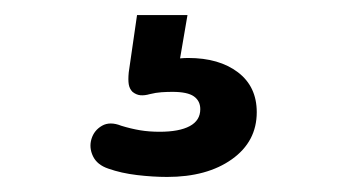

<svg xmlns="http://www.w3.org/2000/svg" viewBox="-20 -40 461 255"><path d="M202 195Q183 195 162 192.5Q141 190 124 184Q109 179 103.5 167.5Q98 156 101.5 144.5Q105 133 115.5 127Q126 121 141 127Q154 131 166 133Q178 135 192 135Q218 135 232 127.5Q246 120 246 105Q246 94 237.5 88Q229 82 209 82Q202 82 194.5 82.5Q187 83 179 85Q172 87 166.5 86.5Q161 86 156 82Q152 78 151 72Q150 66 151 56L162 -20H229L216 56L184 45Q196 41 208 39Q220 37 230 37Q271 37 296 56Q321 75 321 109Q321 148 288 171.5Q255 195 202 195Z"/></svg>

Font: Nunito ExtraLight
Style: Regular
Weight: 200
Designer: Vernon Adams
Foundry: Vernon Adams
Version: Version 3.602